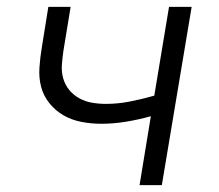

<svg xmlns="http://www.w3.org/2000/svg" viewBox="-20 -540 640 560"><path d="M387 0 420 -201Q384 -191 347.5 -185Q311 -179 275 -179Q246 -179 217.5 -184.5Q189 -190 165.5 -203.5Q142 -217 124.5 -238.5Q107 -260 100 -286.5Q93 -313 95 -342.5Q97 -372 102 -402L121 -520H186L165 -392Q162 -372 160.5 -351Q159 -330 164.5 -311Q170 -292 182 -277.5Q194 -263 211 -253.5Q228 -244 248 -240.5Q268 -237 289 -237Q324 -237 359.5 -244Q395 -251 430 -261L473 -520H539L452 0Z"/></svg>

Font: Iosevka SS04 Lt Ex Obl
Style: Regular
Weight: 300
Width: 7
Italic angle: -9°
Monospace: yes
Designer: Belleve Invis
Foundry: Belleve Invis
Version: Version 19.0.0; ttfautohint (v1.8.4)